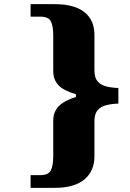

<svg xmlns="http://www.w3.org/2000/svg" viewBox="-20 -780 623 923"><path d="M127 123V62H173Q214 62 225 38Q236 14 236 -30V-200Q236 -242 262 -269Q288 -296 345 -314V-327Q286 -344 261 -370.5Q236 -397 236 -439V-609Q236 -653 225 -676.5Q214 -700 173 -700H127V-760H243Q338 -760 386 -721.5Q434 -683 434 -612V-441Q434 -406 449.5 -388.5Q465 -371 491 -364.5Q517 -358 549 -357V-282Q517 -281 491 -274.5Q465 -268 449.5 -250.5Q434 -233 434 -197V-28Q434 42 386 82.5Q338 123 243 123Z"/></svg>

Font: Noto Serif Gujarati Black
Style: Regular
Weight: 900
Version: Version 2.102